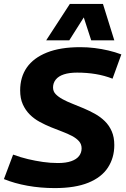

<svg xmlns="http://www.w3.org/2000/svg" viewBox="-41 -951 642 981"><path d="M579 -673 534 -549Q493 -565 448 -572.5Q403 -580 353 -580Q313 -580 285.5 -571Q258 -562 244 -544.5Q230 -527 230 -504Q230 -484 243.5 -470Q257 -456 279 -444Q301 -432 329 -421Q357 -410 386.5 -397.5Q416 -385 444 -369.5Q472 -354 494.5 -332Q517 -310 530 -280Q543 -250 543 -210Q543 -145 510.5 -95Q478 -45 410.5 -17.5Q343 10 239 10Q166 10 99.5 -2Q33 -14 -21 -36L26 -161Q64 -147 102 -138Q140 -129 178.5 -123.5Q217 -118 255 -118Q296 -118 323 -127.5Q350 -137 363 -154Q376 -171 376 -193Q376 -214 363 -229Q350 -244 327.5 -256Q305 -268 277 -278.5Q249 -289 219.5 -301Q190 -313 161.5 -328.5Q133 -344 111 -366Q89 -388 75.5 -418Q62 -448 62 -489Q62 -557 96 -606Q130 -655 198.5 -682.5Q267 -710 369 -710Q407 -710 443 -705.5Q479 -701 513 -693Q547 -685 579 -673ZM195 -745 316 -931H485L543 -745H425L387 -862L313 -745Z"/></svg>

Font: Georama ExtraCondensed Thin
Style: Bold Italic
Weight: 700
Italic angle: -9°
Version: Version 1.001